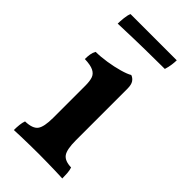

<svg xmlns="http://www.w3.org/2000/svg" viewBox="-204 -684 740 740"><g transform="rotate(45 166.5 -314.0)"><path d="M35 3Q35 -12 36.5 -26Q38 -40 42 -51Q82 -52 95.5 -70Q109 -88 109 -138V-313Q109 -337 104 -352Q99 -367 83 -375Q67 -383 35 -384Q35 -398 37 -410.5Q39 -423 45 -433Q71 -433 103.5 -438Q136 -443 164 -451Q192 -459 205 -467Q217 -463 224.5 -452Q232 -441 232 -419V-138Q232 -88 245 -70Q258 -52 293 -51Q297 -40 298 -25Q299 -10 299 3Q283 2 261.5 1.5Q240 1 216 0.5Q192 0 168 0Q144 0 119 0.5Q94 1 72.5 1.5Q51 2 35 3ZM28 -570Q28 -582 30 -601Q32 -620 37 -631H289Q289 -621 287 -606Q285 -591 280 -575Q241 -575 174.5 -574Q108 -573 28 -570Z"/></g></svg>

Font: Vollkorn SemiBold
Style: Regular
Weight: 600
Designer: Friedrich Althausen
Foundry: Friedrich Althausen
Version: Version 5.000